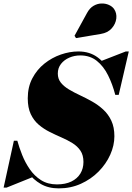

<svg xmlns="http://www.w3.org/2000/svg" viewBox="-54 -1051 748 1086"><path d="M278.5 14.5Q220 14.5 177 -10.2Q134 -35 104.2 -75.2Q74.5 -115.5 55.2 -162.8Q36 -210 24.5 -255H44Q54.5 -217 71.5 -174.2Q88.5 -131.5 114.5 -93.8Q140.5 -56 178.2 -32Q216 -8 268 -8Q316 -8 349.5 -24.2Q383 -40.5 400.5 -69.2Q418 -98 418 -135Q418 -173.5 401 -198.8Q384 -224 355.8 -241.5Q327.5 -259 294 -273.5Q260.5 -288 227 -304.8Q193.5 -321.5 165.2 -345.5Q137 -369.5 120 -405.5Q103 -441.5 103 -495Q103 -559 129 -608.2Q155 -657.5 197.2 -691.2Q239.5 -725 290 -742.5Q340.5 -760 389.5 -760Q453.5 -760 499 -726Q544.5 -692 573.5 -636Q602.5 -580 617.5 -514.5H598Q582.5 -574.5 557.2 -625.2Q532 -676 493.5 -706.8Q455 -737.5 400 -737.5Q367 -737.5 338 -725Q309 -712.5 291 -689.5Q273 -666.5 273 -635Q273 -605 290.2 -583.5Q307.5 -562 336 -545Q364.5 -528 398.8 -512Q433 -496 467.2 -476.8Q501.5 -457.5 530 -431.2Q558.5 -405 575.8 -368.2Q593 -331.5 593 -280.5Q593 -228 569.5 -175.8Q546 -123.5 503.5 -80.5Q461 -37.5 403.5 -11.5Q346 14.5 278.5 14.5ZM-33.5 10 24.5 -255H44L62 -176.5Q77 -137.5 93 -106.2Q109 -75 130 -49L-16.5 10ZM598 -514.5 585.5 -577Q572 -610.5 557.5 -640.2Q543 -670 517.5 -705.5L657.5 -760H674.5L617.5 -514.5ZM376 -835.5 367.5 -848.5 438.5 -978Q453.5 -1005.5 475 -1018Q496.5 -1030.5 519.2 -1031.2Q542 -1032 561.2 -1023.5Q580.5 -1015 591 -1000.5Q607.5 -976.5 603.8 -946Q600 -915.5 577.8 -890.5Q555.5 -865.5 516 -859Z"/></svg>

Font: Bodoni Moda 11pt Black
Style: Italic
Weight: 900
Italic angle: -13°
Designer: Owen Earl
Foundry: indestructible type
Version: Version 2.004